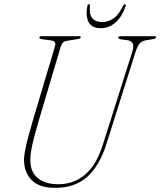

<svg xmlns="http://www.w3.org/2000/svg" viewBox="-20 -870 753 902"><path d="M463.5 -191.5 602 -628.5Q616.5 -676 579.5 -681L546.5 -685.5Q535.5 -687 535.5 -693.5Q535.5 -700 546 -700H706Q713 -700 713 -695.5Q713 -688.5 698.5 -686L666.5 -681Q648 -678 637.2 -666.8Q626.5 -655.5 617.5 -628.5L479 -190.5Q447 -90.5 389.5 -39Q332 12.5 238.5 12.5Q162 12.5 126.5 -26.2Q91 -65 93 -124.5Q93.5 -143.5 99.8 -173Q106 -202.5 115.5 -237Q125 -271.5 134.5 -304.5L238.5 -653Q245 -675.5 223.5 -679.5L177 -686Q165 -687.5 165 -694Q165.5 -700 175 -700H351.5Q359.5 -700 359.5 -695.5Q359.5 -688.5 345.5 -686.5L292.5 -678Q272.5 -675 266 -653L162 -303Q144 -242 133.8 -198.5Q123.5 -155 122.5 -124.5Q120.5 -66 155 -35.2Q189.5 -4.5 254 -4.5Q326.5 -4.5 380 -50Q433.5 -95.5 463.5 -191.5ZM460.5 -766.5Q489.5 -766.5 514 -784Q538.5 -801.5 558 -842.5Q561.5 -850 566.5 -850Q572.5 -850 570 -841Q555.5 -795.5 524.8 -766.5Q494 -737.5 453 -737.5Q411.5 -737.5 396.2 -766.8Q381 -796 390.5 -842Q391.5 -850 397.5 -850Q403 -850 402.5 -842.5Q398.5 -801.5 413.8 -784Q429 -766.5 460.5 -766.5Z"/></svg>

Font: Fraunces 144pt S050 Thin
Style: Italic
Weight: 100
Italic angle: -16°
Version: Version 1.000; ttfautohint (v1.8.3)